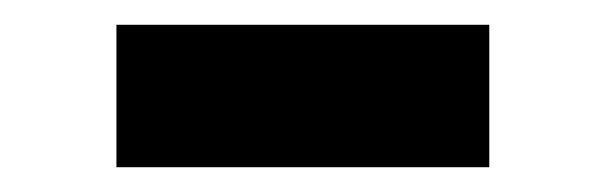

<svg xmlns="http://www.w3.org/2000/svg" viewBox="-20 -762 489 155"><path d="M74 -627V-742H375V-627Z"/></svg>

Font: Georama ExtraCondensed Thin
Style: Bold
Weight: 700
Version: Version 1.001